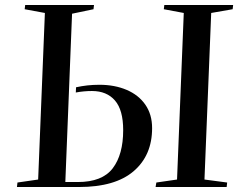

<svg xmlns="http://www.w3.org/2000/svg" viewBox="-20 -750 969 770"><path d="M160 -698 79 -713 81 -730H357L355 -713L269 -695L242 -20H292Q390 -20 432 -75Q474 -130 474 -228Q474 -309 441 -347Q408 -385 349 -385Q316 -385 284 -379L285 -400Q308 -405 330.5 -407.5Q353 -410 379 -410Q440 -410 488 -389.5Q536 -369 563 -330Q590 -291 590 -236Q590 -127 516 -63.5Q442 0 297 0H48L50 -18L133 -30ZM717 -698 637 -713 639 -730H915L913 -713L827 -698L800 -30L891 -18L889 0H604L607 -18L690 -30Z"/></svg>

Font: Literata 72pt Medium
Style: Italic
Weight: 500
Italic angle: -2°
Designer: Latin by Veronika Burian and Jose Scaglione. Greek by Irene Vlachou. Cyrillic by Vera Evstafieva
Foundry: TypeTogether
Version: Version 3.002